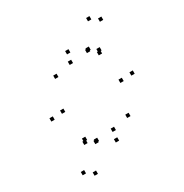

<svg xmlns="http://www.w3.org/2000/svg" viewBox="-169 -749 958 999"><g transform="rotate(-30 310.0 -249.5)"><path d="M466 -415V-435H446V-415ZM558.5 -563.5V-583.5H538.5V-563.5ZM506 -596.5V-616.5H486V-596.5ZM418.5 -456V-476H398.5V-456ZM219.5 -24V-44H199.5V-24ZM471.5 -430V-450H451.5V-430ZM424 -461V-481H404V-461ZM167.5 -49V-69H147.5V-49ZM173.5 -64V-84H153.5V-64ZM81.5 83.5V63.5H61.5V83.5ZM134 116.5V96.5H114V116.5ZM224.5 -28.5V-48.5H204.5V-28.5ZM560 -239V-259H540V-239ZM325.5 -502V-522H305.5V-502ZM80 -240V-260H60V-240ZM316 22V2H296V22ZM148 -247.5V-267.5H128V-247.5ZM208 -422.5V-442.5H188V-422.5ZM310 -447.5V-467.5H290V-447.5ZM491.5 -234.5V-254.5H471.5V-234.5ZM431 -59V-79H411V-59ZM329 -34V-54H309V-34Z"/></g></svg>

Font: Monaspace Argon Dots Var
Style: Regular
Weight: 400
Designer: Riley Cran and the Lettermatic Team
Version: Version 1.100 (Monaspace Argon Dots)